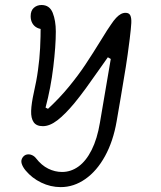

<svg xmlns="http://www.w3.org/2000/svg" viewBox="-20 -554 660 786"><path d="M84.5 143.5Q73 129.5 68.8 115.8Q64.5 102 73 90Q80 80.5 90.2 78.5Q100.5 76.5 110.5 80.8Q120.5 85 127.5 94Q150 123 177.5 136.5Q205 150 234 150Q270.5 150 301.5 127.5Q332.5 105 355.2 59.8Q378 14.5 389 -51.5L436.5 -330.5L446 -305.5L421.5 -319.5Q408 -300 394 -280.5Q356.5 -227 331.8 -193Q307 -159 284 -131Q246 -85.5 214.8 -61.5Q183.5 -37.5 155.5 -37.5Q129 -37.5 117.8 -53.8Q106.5 -70 107.5 -100Q108.5 -130 118.5 -175Q124 -199 128.2 -221.8Q132.5 -244.5 135.5 -267Q142 -312.5 144.2 -357.2Q146.5 -402 146.5 -457.5L162 -434Q145 -434 132.2 -440.2Q119.5 -446.5 112.5 -458.8Q105.5 -471 105.5 -487.5Q105.5 -510.5 118.5 -522Q131.5 -533.5 150 -533.5Q183 -533.5 195.8 -501.5Q208.5 -469.5 208.5 -425Q208.5 -365.5 198.2 -280Q188 -194.5 166.5 -113.5L176.5 -108.5Q224 -152.5 262.5 -199.5Q301 -246.5 329.2 -289Q357.5 -331.5 395.5 -393Q421 -435 434 -453Q445.5 -470.5 455.5 -481Q465.5 -491.5 474.8 -496.5Q484 -501.5 494 -501.5Q508.5 -501.5 513.5 -490.8Q518.5 -480 517.5 -459.8Q516.5 -439.5 511 -394.5Q510.5 -389 509.5 -383Q503 -330.5 495 -279.8Q487 -229 474 -153.5Q466 -105.5 457.5 -57.5Q443.5 24 410 85Q376.5 146 329.2 179Q282 212 228.5 212Q187 212 148.8 193.5Q110.5 175 84.5 143.5Z"/></svg>

Font: Monaspace Radon Var
Style: Regular
Weight: 400
Designer: Riley Cran and the Lettermatic Team
Version: Version 1.000 (Monaspace Radon Var)